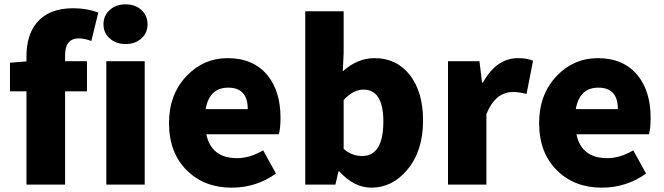

<svg xmlns="http://www.w3.org/2000/svg" viewBox="-20 -851 3061 885"><path d="M401 -662Q370 -674 343 -674Q280 -674 280 -596V-569H381V-430H280V0H102V-430H26V-562L102 -568V-591Q102 -690 150 -747Q206 -813 317 -813Q381 -813 433 -793Z M470 -569H647V0H470ZM486 -674Q457 -699 457 -739Q457 -780 486 -805Q514 -831 559 -831Q603 -831 632 -805Q660 -779 660 -739Q660 -699 632 -674Q603 -648 559 -648Q514 -648 486 -674Z M842 -65Q759 -146 759 -284Q759 -417 842 -503Q920 -583 1029 -583Q1148 -583 1213 -504Q1273 -430 1273 -308Q1273 -258 1265 -232H931Q954 -122 1073 -122Q1132 -122 1193 -158L1252 -51Q1161 14 1048 14Q922 14 842 -65ZM1122 -348Q1122 -447 1032 -447Q945 -447 928 -348Z M1544 -61H1540L1526 0H1387V-799H1564V-607L1560 -522Q1627 -583 1707 -583Q1809 -583 1870 -504Q1930 -426 1930 -295Q1930 -154 1856 -67Q1788 14 1691 14Q1612 14 1544 -61ZM1747 -291Q1747 -438 1655 -438Q1609 -438 1564 -390V-165Q1601 -132 1649 -132Q1747 -132 1747 -291Z M2045 -569H2190L2202 -470H2206Q2268 -583 2368 -583Q2410 -583 2437 -571L2407 -418Q2371 -427 2345 -427Q2263 -427 2222 -325V0H2045Z M2548 -65Q2465 -146 2465 -284Q2465 -417 2548 -503Q2626 -583 2735 -583Q2854 -583 2919 -504Q2979 -430 2979 -308Q2979 -258 2971 -232H2637Q2660 -122 2779 -122Q2838 -122 2899 -158L2958 -51Q2867 14 2754 14Q2628 14 2548 -65ZM2828 -348Q2828 -447 2738 -447Q2651 -447 2634 -348Z"/></svg>

Font: KaiGen Gothic KR Heavy
Style: Heavy
Weight: 900
Designer: Ryoko NISHIZUKA  (kana & ideographs); Paul D. Hunt (Latin, Greek & Cyrillic); Wenlong ZHANG  (bopomofo); Sandoll Communi
Foundry: Adobe Systems Incorporated
Version: Version 1.002 March 28, 2018